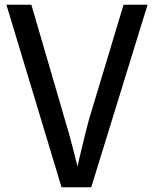

<svg xmlns="http://www.w3.org/2000/svg" viewBox="-20 -788 648 808"><path d="M239 0 7 -768H112L253 -285Q261 -260 269.5 -229Q278 -198 286.5 -165Q295 -132 302.5 -101.5Q310 -71 315 -47H296Q303 -73 310 -104.5Q317 -136 325 -168.5Q333 -201 340.5 -231.5Q348 -262 355 -287L500 -768H601L364 0Z"/></svg>

Font: Yaldevi Medium
Style: Regular
Weight: 500
Designer: Sol Matas, Rajitha Manaperi, Kosala Senevirathne
Foundry: Mooniak
Version: Version 1.100